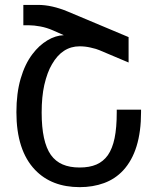

<svg xmlns="http://www.w3.org/2000/svg" viewBox="-20 -749 642 783"><path d="M482.4 -54.2Q555.2 -133.3 555.2 -291V-301.8H456.1V-291Q456.1 -228 447.3 -185.5Q438.5 -143.1 419.9 -116.2Q401.4 -90.3 373.3 -78.1Q345.2 -65.9 304.7 -65.9Q264.2 -65.9 235.4 -78.4Q206.5 -90.8 187.5 -117.2Q149.9 -170.4 149.9 -290Q149.9 -354.5 160.6 -402.3Q172.9 -455.1 191.9 -486.8Q233.9 -560.1 304.7 -560.1Q327.1 -560.1 348.6 -555.2Q375 -549.3 385.3 -544.4L504.4 -494.1V-597.7L256.8 -701.7Q191.4 -729 135.3 -729H75.2V-646H97.2Q118.2 -646 144.5 -641.1Q170.9 -636.2 196.3 -625L240.2 -605.5Q207 -604.5 173.3 -584.5Q139.6 -564.5 112.3 -528.3Q81.5 -487.8 64.2 -428.2Q46.9 -368.7 46.9 -291.5Q46.9 -135.7 123 -56.2Q190.4 14.2 305.2 14.2Q358.9 14.2 404.3 -2.4Q449.7 -19 482.4 -54.2Z"/></svg>

Font: Hack Dev
Style: Regular
Weight: 400
Designer: Christopher Simpkins
Foundry: Christopher Simpkins
Version: Version 2.0315